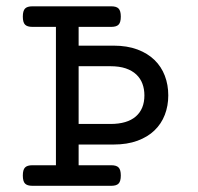

<svg xmlns="http://www.w3.org/2000/svg" viewBox="-20 -600 640 620"><path d="M160.6 -513.2H84.5Q67.9 -513.2 60.8 -520.5Q53.7 -527.8 53.7 -546.4Q53.7 -564.9 60.8 -572.3Q67.9 -579.6 84.5 -579.6H339.4Q356 -579.6 363 -572.3Q370.1 -564.9 370.1 -546.4Q370.1 -527.8 363 -520.5Q356 -513.2 339.4 -513.2H233.9V-452.6H346.7Q390.6 -452.6 423.8 -440.2Q457 -427.7 479 -406.2Q501 -384.8 512.2 -355.5Q523.4 -326.2 523.4 -292Q523.4 -258.3 512.2 -229.2Q501 -200.2 479 -179Q457 -157.7 423.8 -145.5Q390.6 -133.3 346.7 -133.3H233.9V-66.4H339.4Q356 -66.4 363 -59.1Q370.1 -51.8 370.1 -33.2Q370.1 -14.6 363 -7.3Q356 0 339.4 0H84.5Q67.9 0 60.8 -7.3Q53.7 -14.6 53.7 -33.2Q53.7 -51.8 60.8 -59.1Q67.9 -66.4 84.5 -66.4H160.6ZM336.4 -199.7Q390.6 -199.7 418.5 -223.9Q446.3 -248 446.3 -292Q446.3 -312.5 439.9 -329.6Q433.6 -346.7 420.2 -359.4Q406.7 -372.1 386 -379.2Q365.2 -386.2 336.4 -386.2H233.9V-199.7Z"/></svg>

Font: Courier Prime
Style: Regular
Weight: 400
Designer: Alan Dague-Greene
Foundry: Quote-Unquote Apps
Version: Version 1.203